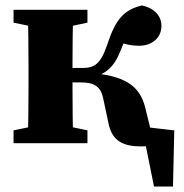

<svg xmlns="http://www.w3.org/2000/svg" viewBox="-20 -519 668 696"><path d="M561.2 0 495.9 -52.8 538.3 157.2H607.1L611.7 -46.4L470.2 -62.7L473 0H561.2ZM29.1 0H297V-46.5L201.3 -66.5H126.5L29.1 -46.5V0ZM29.1 -436.8 126.5 -416.8H201.3L297 -436.8V-483.4H29.1V-436.8ZM80.4 0H245.7C243.7 -45 242.7 -147.4 242.7 -226.8V-266.5C242.7 -335.9 243.7 -438.4 245.7 -483.4H80.4C82.4 -438.4 83.4 -335.9 83.4 -273.4V-210C83.4 -147.4 82.4 -45 80.4 0ZM373.3 -71.9C386 -7.5 427.8 11.7 490.9 11.7C525.5 11.7 556 5 580 0V-45.8L430.7 -70.2L537 -4.7L507 -126.7C487.3 -209.2 431.9 -246.7 295.6 -255.4L311.4 -235.5C362.6 -251.4 393 -274.2 416.5 -334.2C428.9 -366.9 443.3 -394.4 464.6 -427.3L388 -379C417.8 -362 447.3 -353.2 484.5 -353.2C529.2 -353.2 565 -380.1 565.2 -425C565.2 -460.6 541 -488.7 495.1 -499.3C431.1 -484.4 399.3 -451.2 368.5 -356.7C344.7 -285.5 320.8 -272.7 279.6 -272.7H163.1V-220.2H273.8C322.6 -220.2 344.7 -204.2 353.5 -165.1L373.3 -71.9Z"/></svg>

Font: Source Serif Variable
Style: Regular
Weight: 389
Designer: Frank Grießhammer
Foundry: Adobe Systems Incorporated
Version: Version 3.001;hotconv 1.0.111;makeotfexe 2.5.65597